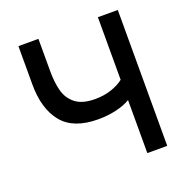

<svg xmlns="http://www.w3.org/2000/svg" viewBox="-129 -838 923 956"><g transform="rotate(-20 333.0 -360.0)"><path d="M596.5 -720V0H491V-281Q459.5 -262 414.8 -251.8Q370 -241.5 320 -241.5Q189 -241.5 129.5 -314.5Q70 -387.5 70 -516.5V-720H176V-550Q176 -487 188.5 -442Q201 -397 237 -369.2Q273 -341.5 339.5 -341.5Q387 -341.5 426.2 -354.8Q465.5 -368 491 -388.5V-720Z"/></g></svg>

Font: Manrope KiralyPet SmBd KiralyPet
Style: Regular
Weight: 600
Designer: Mikhail Sharanda
Foundry: Mikhail Sharanda
Version: Version 4.502